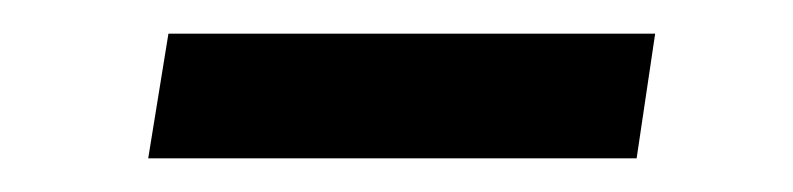

<svg xmlns="http://www.w3.org/2000/svg" viewBox="-20 -331 471 114"><path d="M68 -237 80 -311H369L358 -237Z"/></svg>

Font: Mulish Medium
Style: Italic
Weight: 500
Italic angle: -9°
Designer: Vernon Adams
Foundry: Vernon Adams
Version: Version 3.603; ttfautohint (v1.8.3)